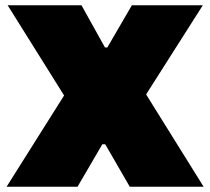

<svg xmlns="http://www.w3.org/2000/svg" viewBox="-20 -708 797 728"><path d="M5 0 223 -346 9 -688H289L378 -528H387L480 -688H749L534 -350L752 0H472L379 -161H368L274 0Z"/></svg>

Font: Saira SemiExpanded Black
Style: Regular
Weight: 900
Width: 6
Designer: Hector Gatti with collaboration of the Omnibus-Type team
Foundry: Omnibus-Type
Version: Version 1.101